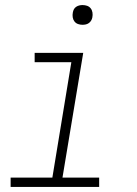

<svg xmlns="http://www.w3.org/2000/svg" viewBox="-20 -739 540 759"><path d="M22 0V-37H187L262 -493H117V-530H309L227 -37H372V0ZM306 -641Q297 -641 288.5 -644Q280 -647 274.5 -654Q269 -661 267.5 -670.5Q266 -680 268 -690Q269 -696 272 -702Q275 -708 281 -712Q287 -716 293.5 -717.5Q300 -719 306 -719Q316 -719 324.5 -716Q333 -713 338.5 -706Q344 -699 345.5 -689.5Q347 -680 345 -670Q344 -664 340.5 -658Q337 -652 331.5 -648Q326 -644 319.5 -642.5Q313 -641 306 -641Z"/></svg>

Font: Iosevka Slab XLtObl
Style: Regular
Weight: 200
Italic angle: -9°
Monospace: yes
Designer: Belleve Invis
Foundry: Belleve Invis
Version: Version 11.1.1; ttfautohint (v1.8.3)